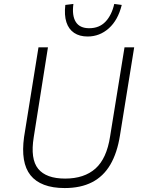

<svg xmlns="http://www.w3.org/2000/svg" viewBox="-20 -945 728 973"><path d="M308 8Q247 8 203.5 -8.5Q160 -25 134.5 -57Q109 -89 101 -137.5Q93 -186 102 -251L175 -705H223L151 -250Q133 -139 173.5 -89.5Q214 -40 310 -40Q407 -40 464 -91Q521 -142 538 -254L611 -705H660L588 -259Q574 -170 539 -110.5Q504 -51 446.5 -21.5Q389 8 308 8ZM424 -760Q383 -760 355.5 -778.5Q328 -797 316.5 -832.5Q305 -868 311 -920L352 -925Q344 -866 364 -834Q384 -802 432 -802Q483 -802 514.5 -835Q546 -868 559 -925L597 -920Q578 -843 531.5 -801.5Q485 -760 424 -760Z"/></svg>

Font: Nunito Sans 7pt SemiCondensed ExtraLight
Style: Italic
Weight: 250
Width: 4
Italic angle: -9°
Designer: Vernon Adams
Foundry: Vernon Adams
Version: Version 3.101;gftools[0.9.27]